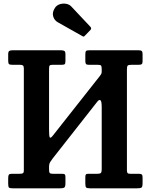

<svg xmlns="http://www.w3.org/2000/svg" viewBox="-20 -1023 818 1043"><path d="M532.5 -647.5Q532.5 -662.5 528.8 -666.8Q525 -671 510.5 -671H463Q450.5 -671 447 -675.5Q443.5 -680 443.5 -692.5V-726Q443.5 -741.5 447.2 -745.8Q451 -750 466.5 -750H731.5Q744 -750 749.2 -746.5Q754.5 -743 754.5 -729.5V-690Q754.5 -678.5 750 -674.8Q745.5 -671 733 -671H694.5Q679 -671 674.2 -667Q669.5 -663 669.5 -647.5V-98.5Q669.5 -87 672.8 -83Q676 -79 688 -79H733Q745 -79 749.8 -75.5Q754.5 -72 754.5 -59.5V-27.5Q754.5 -8.5 748.8 -4.2Q743 0 725 0H469.5Q453 0 448.2 -4.5Q443.5 -9 443.5 -26V-59.5Q443.5 -71.5 446.5 -75.2Q449.5 -79 461 -79H510Q524 -79 528.2 -83.8Q532.5 -88.5 532.5 -103.5V-441.5Q532.5 -473.5 525.5 -478.5Q518.5 -483.5 508 -470L266.5 -162.5Q260 -154 253.2 -143.5Q246.5 -133 246.5 -117.5V-102Q246.5 -89 249.5 -84Q252.5 -79 266.5 -79H316Q327.5 -79 331.5 -76Q335.5 -73 335.5 -61V-27.5Q335.5 -9 329.5 -4.5Q323.5 0 306 0H49Q33.5 0 29 -4Q24.5 -8 24.5 -24V-54.5Q24.5 -69 28 -74Q31.5 -79 45.5 -79H85Q99 -79 104.2 -81.8Q109.5 -84.5 109.5 -98.5V-650.5Q109.5 -663.5 104.8 -667.2Q100 -671 87.5 -671H46.5Q31.5 -671 28 -675.8Q24.5 -680.5 24.5 -696V-728.5Q24.5 -742 30.2 -746Q36 -750 49 -750H309.5Q323 -750 329.2 -746.5Q335.5 -743 335.5 -728.5V-691.5Q335.5 -678.5 331.8 -674.8Q328 -671 315.5 -671H266.5Q253.5 -671 250 -667.2Q246.5 -663.5 246.5 -649.5V-314.5Q246.5 -282 250.8 -276.2Q255 -270.5 268 -287.5L523.5 -611.5Q527.5 -617 530 -621.5Q532.5 -626 532.5 -636ZM427 -827 294 -902Q275 -912.5 268.8 -934.5Q262.5 -956.5 279 -981Q288.5 -995 305.5 -1000.2Q322.5 -1005.5 339.8 -1002.2Q357 -999 367.5 -987.5L470.5 -878Q479.5 -869 471 -860L442 -830Q438 -825.5 435.2 -824.5Q432.5 -823.5 427 -827Z"/></svg>

Font: Besley* Narrow Semi
Style: Regular
Weight: 600
Width: 4
Designer: Owen Earl
Foundry: indestructible type*
Version: Version 3.000; ttfautohint (v1.8.3)